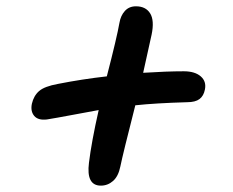

<svg xmlns="http://www.w3.org/2000/svg" viewBox="-20 -624 740 609"><path d="M128.9 -245.1Q101.1 -241.7 88.6 -256.3Q76.2 -271 81.1 -294.9Q86.9 -320.3 104 -335.2Q121.1 -350.1 164.1 -357.9Q240.7 -373 318.8 -381.8Q350.6 -504.4 358.9 -551.8Q362.8 -574.7 376.2 -589.4Q389.6 -604 411.1 -604Q442.4 -604 456.3 -581.5Q470.2 -559.1 460.9 -514.2Q460.4 -512.7 434.1 -393.1Q508.8 -397.9 563 -397.9Q598.1 -397.9 616.7 -381.8Q635.3 -365.7 629.9 -339.8Q626 -319.8 612.8 -309.8Q599.6 -299.8 573.2 -299.8Q473.1 -296.9 409.2 -290Q369.6 -134.8 361.8 -96.2Q355.5 -64.9 338.6 -50Q321.8 -35.2 299.8 -35.2Q252.9 -35.2 262.2 -107.9Q270 -172.9 293 -274.9Q268.1 -270.5 212.4 -260Q156.7 -249.5 128.9 -245.1Z"/></svg>

Font: Shantell Sans Irregular
Style: Italic
Weight: 500
Italic angle: -11.31°
Designer: Stephen Nixon, Anya Danilova, Shantell Martin
Foundry: Arrow Type
Version: Version 1.006;[9816181b4]